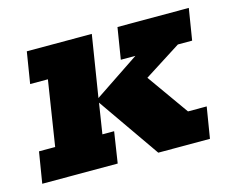

<svg xmlns="http://www.w3.org/2000/svg" viewBox="-80 -493 704 585"><g transform="rotate(-15 272.0 -201.0)"><path d="M-13 0 3 -98H54L86 -303H30L46 -402H251L220 -208L362 -303H316L332 -402H557L541 -303H496L380 -229L473 -98H532L516 0H353L218 -194L203 -98H240L225 0Z"/></g></svg>

Font: Rokkitt SemiBold ExtraBold
Style: Italic
Weight: 800
Italic angle: -9°
Version: Version 3.103